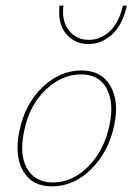

<svg xmlns="http://www.w3.org/2000/svg" viewBox="-20 -661 476 684"><path d="M295 -504Q246 -504 215.5 -540.5Q185 -577 192 -641H206Q199 -586 225.5 -552.5Q252 -519 297 -519Q337 -519 370 -548.5Q403 -578 418 -641H432Q417 -573 379.5 -538.5Q342 -504 295 -504ZM165 3Q94 3 62.5 -51.5Q31 -106 49 -194Q69 -291 131.5 -350.5Q194 -410 270 -410Q341 -410 373 -355.5Q405 -301 387 -215Q367 -120 305 -58.5Q243 3 165 3ZM169 -11Q239 -11 295.5 -69Q352 -127 370 -215Q387 -295 360 -345.5Q333 -396 268 -396Q200 -396 142 -340.5Q84 -285 66 -194Q48 -110 76.5 -60.5Q105 -11 169 -11Z"/></svg>

Font: EauTest Thin
Style: Italic
Weight: 250
Italic angle: -12°
Designer: Christian Thalmann (Catharsis Fonts)
Version: Version 0.001;PS 000.001;hotconv 1.0.88;makeotf.lib2.5.64775